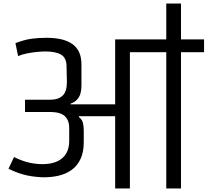

<svg xmlns="http://www.w3.org/2000/svg" viewBox="-20 -1062 1170 1082"><path d="M629 0V-407H425L424 -403Q443 -388 447.5 -369Q452 -350 452 -325V-261Q452 -205 434 -166.5Q416 -128 384.5 -105Q353 -82 310.5 -72Q268 -62 218 -63Q157 -66 113.5 -78Q70 -90 28 -111L59 -177Q106 -154 144.5 -145.5Q183 -137 218 -137Q270 -137 303.5 -153Q337 -169 353.5 -198Q370 -227 370 -267V-339Q370 -370 359.5 -389Q349 -408 332 -417Q315 -426 296 -428.5Q277 -431 259 -431H121V-500H259Q296 -500 316 -511Q336 -522 344.5 -538Q353 -554 355 -570.5Q357 -587 357 -598L355 -690Q354 -737 323.5 -754.5Q293 -772 235 -772Q217 -772 190 -769.5Q163 -767 134.5 -761.5Q106 -756 82 -746L67 -819Q117 -838 156.5 -843.5Q196 -849 242 -849Q289 -849 325.5 -840.5Q362 -832 387.5 -814Q413 -796 426 -767.5Q439 -739 439 -698V-581Q439 -535 422.5 -511Q406 -487 378 -478V-474H629V-840H917V-1042H1000V-840H1130V-768H1000V0H917V-768H712V0Z"/></svg>

Font: Matangi Medium
Style: Regular
Weight: 500
Designer: Prashant Pant
Foundry: The Graphic Ant
Version: Version 3.002